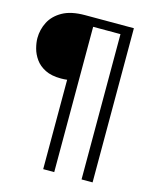

<svg xmlns="http://www.w3.org/2000/svg" viewBox="-125 -829 841 1025"><g transform="rotate(15 296.0 -316.0)"><path d="M213 -384Q204 -383 196 -382.5Q188 -382 179 -382Q126 -382 91.5 -399.5Q57 -417 37.5 -444.5Q18 -472 10 -502.5Q2 -533 2 -558Q2 -605 23.5 -647Q45 -689 92 -715.5Q139 -742 216 -742H486V110H425V-693H274V110H213Z"/></g></svg>

Font: Alexandria Light
Style: Regular
Weight: 300
Designer: Mohamed Gaber
Foundry: Kief Type Foundry
Version: Version 5.100